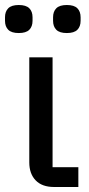

<svg xmlns="http://www.w3.org/2000/svg" viewBox="-35 -747 356 767"><path d="M278 0H181Q133 0 107.5 -26.5Q82 -53 82 -98V-518H175V-79H278ZM40 -615Q11 -615 -2 -628Q-15 -641 -15 -664V-678Q-15 -701 -2 -714Q11 -727 40 -727Q69 -727 82 -714Q95 -701 95 -678V-664Q95 -641 82 -628Q69 -615 40 -615ZM232 -615Q203 -615 190 -628Q177 -641 177 -664V-678Q177 -701 190 -714Q203 -727 232 -727Q261 -727 274 -714Q287 -701 287 -678V-664Q287 -641 274 -628Q261 -615 232 -615Z"/></svg>

Font: IBM Plex Sans Text
Style: Regular
Weight: 450
Designer: Mike Abbink, Paul van der Laan, Pieter van Rosmalen
Foundry: Bold Monday
Version: Version 3.005